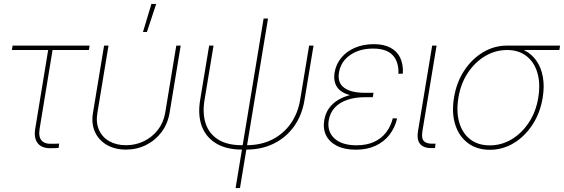

<svg xmlns="http://www.w3.org/2000/svg" viewBox="-20 -755 2876 979"><path d="M245.1 0.5Q195.8 3.4 173.6 -23.2Q151.4 -49.8 159.7 -99.1L225.6 -500H40.5L44.4 -522.5H437L433.1 -500H248L182.1 -99.1Q175.3 -58.1 191.9 -38.8Q208.5 -19.5 248 -22Q256.8 -22 265.1 -22.2Q273.4 -22.5 281.7 -22.9L278.8 -0.5Q270.5 0 262.2 0.2Q253.9 0.5 245.1 0.5Z M622.1 7.8Q566.4 7.8 525.1 -15.9Q483.9 -39.6 464.4 -81.8Q444.8 -124 454.1 -179.7L510.7 -522.5H533.2L476.6 -179.7Q468.3 -130.4 484.6 -93Q501 -55.7 536.9 -35.2Q572.8 -14.6 622.1 -14.6Q671.9 -14.6 714.1 -35.2Q756.3 -55.7 785.2 -93Q814 -130.4 822.3 -179.7L878.9 -522.5H901.4L844.7 -179.7Q835.4 -124 804 -81.8Q772.5 -39.6 725.3 -15.9Q678.2 7.8 622.1 7.8ZM709 -591.8 752 -734.9H776.4L729 -591.8Z M1213.4 7.8Q1135.3 7.8 1083 -23.2Q1030.8 -54.2 1009.3 -110.8Q987.8 -167.5 1000.5 -245.1L1046.4 -522.5H1068.8L1022.9 -245.1Q1011.7 -177.7 1028.6 -125.7Q1045.4 -73.7 1091.6 -44.2Q1137.7 -14.6 1213.4 -14.6H1235.8Q1312 -14.6 1369.4 -44.2Q1426.8 -73.7 1462.9 -125.7Q1499 -177.7 1510.3 -245.1L1556.2 -522.5H1578.6L1532.7 -245.1Q1520 -167.5 1479.5 -110.8Q1439 -54.2 1376.7 -23.2Q1314.5 7.8 1235.8 7.8ZM1181.2 204.1 1324.2 -660.6H1346.7L1203.6 204.1Z M1793.9 8.3Q1737.3 8.3 1698.7 -11Q1660.2 -30.3 1643.1 -64Q1626 -97.7 1633.3 -142.1Q1639.2 -176.8 1657.2 -202.4Q1675.3 -228 1704.1 -245.4Q1732.9 -262.7 1770.5 -271.5Q1808.1 -280.3 1852.5 -280.3H1884.3L1880.9 -259.3H1839.4Q1791.5 -259.3 1752.2 -246.3Q1712.9 -233.4 1688 -207.3Q1663.1 -181.2 1656.2 -141.6Q1647 -85 1684.8 -49.6Q1722.7 -14.2 1797.9 -14.2Q1849.1 -14.2 1886.7 -31.2Q1924.3 -48.3 1948.2 -79.1Q1972.2 -109.9 1982.9 -151.9L2004.9 -150.9Q1993.7 -103.5 1965.8 -67.6Q1938 -31.7 1894.8 -11.7Q1851.6 8.3 1793.9 8.3ZM1846.2 -260.7Q1802.2 -260.7 1769.8 -268.6Q1737.3 -276.4 1717 -291.7Q1696.8 -307.1 1689 -330.6Q1681.2 -354 1686 -385.3Q1693.4 -428.2 1720.5 -460.9Q1747.6 -493.7 1790.3 -511.7Q1833 -529.8 1885.7 -529.8Q1937 -529.8 1970.9 -511.7Q2004.9 -493.7 2020.8 -460.2Q2036.6 -426.8 2034.2 -379.9L2011.7 -378.4Q2013.7 -440.9 1981.9 -474.1Q1950.2 -507.3 1882.3 -507.3Q1812.5 -507.3 1765.1 -474.1Q1717.8 -440.9 1708.5 -385.7Q1699.7 -334 1734.4 -307.9Q1769 -281.7 1842.8 -281.7H1884.3L1880.9 -260.7Z M2188.5 0Q2144 2.4 2124 -18.8Q2104 -40 2111.3 -85.9L2183.6 -522.5H2206.1L2133.8 -85.9Q2127.9 -48.8 2142.3 -34.7Q2156.7 -20.5 2192.4 -22.5Q2194.8 -22.5 2196.5 -22.5Q2198.2 -22.5 2200.7 -22.5L2198.2 -0.5Q2195.8 0 2193.4 0Q2190.9 0 2188.5 0Z M2477.5 8.8Q2411.6 8.8 2366 -25.4Q2320.3 -59.6 2301.3 -119.4Q2282.2 -179.2 2294.9 -256.8Q2307.6 -335 2346.7 -394.5Q2385.7 -454.1 2442.6 -488.3Q2499.5 -522.5 2565.4 -522.5H2835.9L2832 -500H2620.6H2565.4Q2506.3 -500 2454.1 -469.2Q2401.9 -438.5 2365.5 -383.5Q2329.1 -328.6 2317.4 -256.8Q2305.7 -185.1 2321.8 -130.1Q2337.9 -75.2 2377.9 -44.4Q2418 -13.7 2477.5 -13.7Q2536.6 -13.7 2588.4 -44.4Q2640.1 -75.2 2676.5 -130.1Q2712.9 -185.1 2724.6 -256.8Q2736.3 -328.6 2720.2 -383.5Q2704.1 -438.5 2664.3 -469.2Q2624.5 -500 2565.4 -500L2564.5 -518.6Q2613.8 -518.6 2652.1 -499.5Q2690.4 -480.5 2714.8 -445.8Q2739.3 -411.1 2748 -363Q2756.8 -314.9 2747.1 -256.8Q2734.4 -179.2 2695.3 -119.4Q2656.2 -59.6 2599.9 -25.4Q2543.5 8.8 2477.5 8.8Z"/></svg>

Font: Inter 28pt Thin
Style: Italic
Weight: 250
Italic angle: -9.3988°
Designer: Rasmus Andersson
Foundry: rsms
Version: Version 4.001;git-66647c0bb